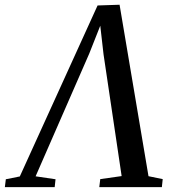

<svg xmlns="http://www.w3.org/2000/svg" viewBox="-65 -770 696 790"><path d="M427 -750.5 546 -45 604.5 -33 601 0H343.5L347.5 -33L435.5 -45.5L361 -546.5L343 -704L363.5 -704.5L302 -549L81.5 -44.5L163.5 -32.5L160 0H-45L-41 -32.5L16.5 -44L336.5 -747.5Z"/></svg>

Font: Merriweather 72pt
Style: Italic
Weight: 400
Italic angle: -7.8°
Version: Version 2.101